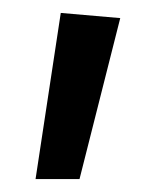

<svg xmlns="http://www.w3.org/2000/svg" viewBox="-20 -728 240 297"><path d="M103 -451H35L74 -708L166 -700Z"/></svg>

Font: Maitree Medium
Style: Regular
Weight: 500
Designer: CadsonDemak Team
Foundry: CadsonDemak
Version: Version 1.010